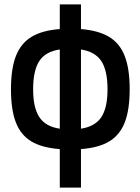

<svg xmlns="http://www.w3.org/2000/svg" viewBox="-20 -680 640 875"><path d="M252.5 -0.5Q172 -6.5 123.5 -35.2Q75 -64 52.5 -121.5Q30 -179 30 -273Q30 -367 52.5 -424.8Q75 -482.5 123.5 -512Q172 -541.5 252.5 -547.5V-660H349V-547.5Q429 -541 477.5 -511.8Q526 -482.5 548.5 -424.5Q571 -366.5 571 -273Q571 -179.5 548.5 -122Q526 -64.5 477.8 -35.5Q429.5 -6.5 349 -0.5V175H252.5ZM252.5 -93.5V-454.5Q187.5 -445 159.2 -402Q131 -359 131 -273Q131 -188.5 159.5 -145.8Q188 -103 252.5 -93.5ZM470 -273Q470 -358.5 441.8 -401.5Q413.5 -444.5 349 -454.5V-93.5Q413.5 -103.5 441.8 -146.2Q470 -189 470 -273Z"/></svg>

Font: JuliaMono
Style: Bold
Weight: 700
Monospace: yes
Designer: cormullion
Foundry: corm
Version: Version 0.055; ttfautohint (v1.8.4)